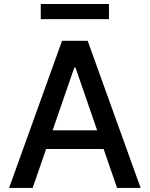

<svg xmlns="http://www.w3.org/2000/svg" viewBox="-20 -929 740 949"><path d="M518.5 -909.1V-834.5H181.5V-909.1ZM558.6 0 492.2 -192.5H208.1L141.3 0H24.9L286.6 -727.3H413.4L675.1 0ZM240.1 -284.8H460.2L353 -595.2H347.3Z"/></svg>

Font: TID UI Medium
Style: Regular
Weight: 500
Designer: The TID Project Authors
Foundry: Bakken & Bæck
Version: Version 1.001;hotconv 1.0.109;makeotfexe 2.5.65596